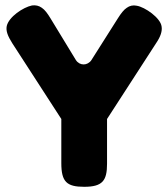

<svg xmlns="http://www.w3.org/2000/svg" viewBox="-20 -719 648 739"><path d="M602 -617C598 -650 538 -692 506 -697C492 -700 479 -697 468 -689C457 -682 446 -668 434 -649L332 -488C325 -477 313 -471 302 -471C290 -471 279 -477 272 -488L174 -649C163 -667 153 -681 141 -689C130 -697 117 -700 103 -698C69 -691 14 -654 6 -619C2 -600 10 -580 27 -553L216 -261V-91C216 -19 237 0 304 0C375 0 392 -24 392 -89V-261L581 -553C598 -578 605 -599 602 -617Z"/></svg>

Font: Periwinkle
Style: Bold
Weight: 700
Version: Version 2.001